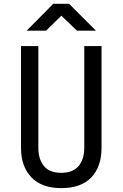

<svg xmlns="http://www.w3.org/2000/svg" viewBox="-20 -970 639 1000"><path d="M118.7 -810.1 257.3 -950.2H339.8L480 -810.1H380.9L299.3 -888.2L219.7 -810.1ZM299.3 9.8Q197.3 9.8 143.6 -46.4Q89.4 -103 89.4 -200.2V-730H179.7V-200.2Q179.7 -140.1 209 -105Q238.3 -69.8 299.3 -69.8Q358.9 -69.8 389.2 -105Q418.9 -140.1 418.9 -200.2V-730H508.8V-200.2Q508.8 -102.1 455.6 -45.9Q401.9 9.8 299.3 9.8Z"/></svg>

Font: UDEV Gothic 35
Style: Regular
Weight: 400
Version: v2.1.0; ttfautohint (v1.8.4.7-5d5b-dirty) -l 6 -r 45 -G 200 